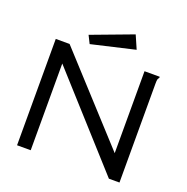

<svg xmlns="http://www.w3.org/2000/svg" viewBox="-139 -927 1029 1057"><g transform="rotate(20 375.0 -398.5)"><path d="M73 -623H154L593 -143V-623H682V-616Q676 -610 674.5 -603Q673 -596 673 -579V0H611L153 -508V0H73ZM258 -660 235 -706 478 -797 512 -719Z"/></g></svg>

Font: Inconsolata ExtraExpanded
Style: Regular
Weight: 400
Width: 8
Monospace: yes
Designer: Raph Levien, Cyreal, Brenton Simpson
Foundry: Raph Levien, Cyreal, Google
Version: Version 3.000; ttfautohint (v1.8.2.53-6de2)